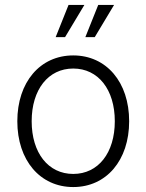

<svg xmlns="http://www.w3.org/2000/svg" viewBox="-20 -740 592 776"><path d="M276 16C410 16 502 -92 502 -250C502 -408 410 -516 276 -516C142 -516 50 -408 50 -250C50 -92 142 16 276 16ZM276 -37C175 -37 108 -122 108 -250C108 -378 175 -463 276 -463C377 -463 444 -378 444 -250C444 -122 377 -37 276 -37ZM205 -590H243L321 -720H257ZM325 -590H363L441 -720H377Z"/></svg>

Font: Uncut Sans Light
Style: Regular
Weight: 300
Designer: Kasper Nordkvist
Foundry: UNCUT.wtf
Version: Version 1.304;Glyphs 3.2 (3246)